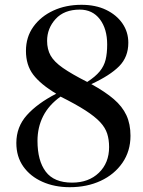

<svg xmlns="http://www.w3.org/2000/svg" viewBox="-20 -765 594 799"><path d="M48 -170Q48 -237 92 -286Q136 -335 214 -375Q149 -414 118.5 -454Q88 -494 88 -553Q88 -611 119 -654Q150 -697 202 -721Q254 -745 319 -745Q378 -745 421.5 -724Q465 -703 489.5 -667.5Q514 -632 514 -587Q514 -528 476 -489.5Q438 -451 360 -415Q418 -383 453.5 -352.5Q489 -322 506 -285.5Q523 -249 523 -200Q523 -136 489.5 -87.5Q456 -39 399 -12.5Q342 14 270 14Q207 14 156.5 -8.5Q106 -31 77 -72Q48 -113 48 -170ZM176 -595Q176 -560 190.5 -534Q205 -508 241.5 -482.5Q278 -457 343 -424Q377 -446 395 -468Q413 -490 419.5 -516.5Q426 -543 426 -580Q426 -645 395.5 -685Q365 -725 312 -725Q247 -725 211.5 -686Q176 -647 176 -595ZM232 -363Q183 -328 159.5 -281.5Q136 -235 136 -179Q136 -96 170.5 -50.5Q205 -5 280 -5Q349 -5 391.5 -46Q434 -87 434 -153Q434 -184 426 -209Q418 -234 396.5 -257Q375 -280 335.5 -305.5Q296 -331 232 -363Z"/></svg>

Font: Literata 72pt Medium
Style: Italic
Weight: 500
Italic angle: -2°
Designer: Latin by Veronika Burian and Jose Scaglione. Greek by Irene Vlachou. Cyrillic by Vera Evstafieva
Foundry: TypeTogether
Version: Version 3.002